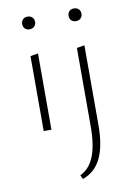

<svg xmlns="http://www.w3.org/2000/svg" viewBox="-98 -678 700 1027"><g transform="rotate(-10 252.0 -164.5)"><path d="M105 -407 147 -414V0H105ZM91 -583Q91 -599 100.5 -608.5Q110 -618 126 -618Q141 -618 151 -608.5Q161 -599 161 -583Q161 -568 151 -558.5Q141 -549 126 -549Q110 -549 100.5 -558.5Q91 -568 91 -583ZM357 -407 399 -414V17Q399 132 367 198.5Q335 265 267 289L257 267Q308 243 332.5 182Q357 121 357 17ZM343 -583Q343 -599 352.5 -608.5Q362 -618 378 -618Q393 -618 403 -608.5Q413 -599 413 -583Q413 -568 403 -558.5Q393 -549 378 -549Q362 -549 352.5 -558.5Q343 -568 343 -583Z"/></g></svg>

Font: Ysabeau Light
Style: Regular
Weight: 300
Designer: Christian Thalmann (Catharsis Fonts)
Version: Version 0.003